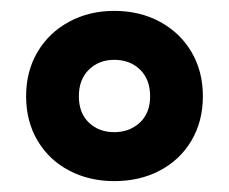

<svg xmlns="http://www.w3.org/2000/svg" viewBox="-20 -810 421 353"><path d="M190 -477Q144 -477 107 -496.5Q70 -516 49 -551.5Q28 -587 28 -633Q28 -679 49 -714.5Q70 -750 107 -770Q144 -790 190 -790Q237 -790 274 -770Q311 -750 332 -714.5Q353 -679 353 -633Q353 -587 332 -551.5Q311 -516 274 -496.5Q237 -477 190 -477ZM190 -567Q218 -567 237 -584.5Q256 -602 256 -633Q256 -664 237.5 -682Q219 -700 190 -700Q162 -700 143.5 -682Q125 -664 125 -633Q125 -602 143.5 -584.5Q162 -567 190 -567Z"/></svg>

Font: Noto Sans Malayalam UI Condensed ExtraBold
Style: Regular
Weight: 800
Width: 3
Designer: Jelle Bosma - Monotype Design Team
Foundry: Monotype Imaging Inc.
Version: Version 2.104; ttfautohint (v1.8.4.7-5d5b)